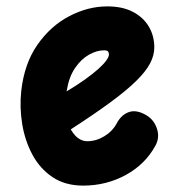

<svg xmlns="http://www.w3.org/2000/svg" viewBox="-20 -571 583 601"><path d="M240.5 10Q184 10 144.5 -16.5Q105 -43 81.5 -86.8Q58 -130.5 49.5 -182.8Q41 -235 46.5 -286Q56 -372 97.2 -431Q138.5 -490 197 -520.5Q255.5 -551 316 -551Q363.5 -551 396.2 -533.8Q429 -516.5 446 -487.5Q463 -458.5 463 -422.5Q463 -398 450 -373Q437 -348 407.2 -318.5Q377.5 -289 327 -251.8Q276.5 -214.5 201.5 -166Q207.5 -155.5 215 -147.2Q222.5 -139 232.2 -134Q242 -129 253.5 -129Q281 -129 306.5 -144.5Q332 -160 345.5 -185Q359.5 -211.5 383 -220Q406.5 -228.5 437 -211Q462 -196.5 471.2 -168.5Q480.5 -140.5 466.5 -115Q434.5 -56.5 373.5 -23.2Q312.5 10 240.5 10ZM188.5 -285Q220.5 -304 245 -321.5Q269.5 -339 286.5 -354Q303.5 -369 312.2 -381Q321 -393 321 -400.5Q321 -406 318.2 -409.8Q315.5 -413.5 305.5 -413.5Q283 -413.5 258.5 -399.8Q234 -386 215 -358.2Q196 -330.5 189 -288Z"/></svg>

Font: Edu SA Hand
Style: Regular
Weight: 400
Designer: Tina and Corey Anderson, Eben Sorkin, Mirko Velimirovic
Foundry: Google for Education
Version: Version 2.000